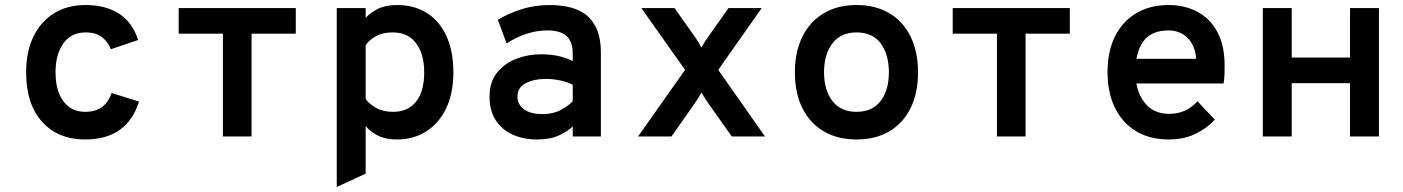

<svg xmlns="http://www.w3.org/2000/svg" viewBox="-20 -543 5584 764"><path d="M318 12Q211 12 147.5 -58.5Q84 -129 84 -255Q84 -338.5 113.5 -398.5Q143 -458.5 196 -490.8Q249 -523 320 -523Q399.5 -523 452.8 -489.2Q506 -455.5 530 -384L421 -347Q410 -376.5 385.8 -395.2Q361.5 -414 321 -414Q263.5 -414 232.2 -370.5Q201 -327 201 -255Q201 -182.5 232.2 -140.2Q263.5 -98 319 -98Q360.5 -98 386.2 -117.5Q412 -137 424 -173L533 -139Q510.5 -65 457 -26.5Q403.5 12 318 12Z M867 0V-409H691V-511H1157V-409H981V0Z M1320 201V-511H1435V-472Q1455.5 -494 1485.2 -508.5Q1515 -523 1560 -523Q1628 -523 1678.2 -491.5Q1728.5 -460 1756.2 -400Q1784 -340 1784 -255Q1784 -171 1755 -111.2Q1726 -51.5 1675.5 -19.8Q1625 12 1561 12Q1514.5 12 1484.5 -3.2Q1454.5 -18.5 1435 -41V148ZM1544 -98Q1603.5 -98 1635.8 -138.8Q1668 -179.5 1668 -255Q1668 -327 1636 -370.5Q1604 -414 1543 -414Q1505 -414 1478.2 -400.2Q1451.5 -386.5 1435 -363V-149Q1449.5 -129 1477 -113.5Q1504.5 -98 1544 -98Z M2117 12Q2063.5 12 2020.8 -7Q1978 -26 1953 -63.8Q1928 -101.5 1928 -158Q1928 -217 1958 -254.2Q1988 -291.5 2034.8 -309.2Q2081.5 -327 2132 -327Q2171 -327 2201.5 -320.2Q2232 -313.5 2259 -300V-330Q2259 -364 2247 -384.2Q2235 -404.5 2212.2 -413.2Q2189.5 -422 2158 -422Q2115.5 -422 2073.8 -408Q2032 -394 1996 -370L1961 -464Q1998 -487.5 2052 -505.2Q2106 -523 2168 -523Q2202 -523 2237.8 -516.2Q2273.5 -509.5 2303.8 -489.8Q2334 -470 2352.5 -431.8Q2371 -393.5 2371 -331V0H2259V-40Q2238 -20 2203.8 -4Q2169.5 12 2117 12ZM2138 -89Q2180 -89 2209.8 -104.5Q2239.5 -120 2259 -140V-206Q2238 -216.5 2209.8 -222.8Q2181.5 -229 2150 -229Q2106 -229 2072.5 -212.2Q2039 -195.5 2039 -158Q2039 -127.5 2065 -108.2Q2091 -89 2138 -89Z M2519 0 2706 -265 2532 -511H2664L2744 -398Q2751.5 -387.5 2758.8 -375.8Q2766 -364 2771 -354Q2776.5 -364 2784 -375.8Q2791.5 -387.5 2799 -398L2879 -511H3011L2838 -265L3024 0H2892L2799 -131Q2791.5 -141.5 2784 -153.5Q2776.5 -165.5 2771 -175Q2766 -165.5 2758.8 -153.5Q2751.5 -141.5 2744 -131L2652 0Z M3388 12Q3312.5 12 3257.5 -20.5Q3202.5 -53 3172.8 -112.8Q3143 -172.5 3143 -255Q3143 -336.5 3172.8 -396.8Q3202.5 -457 3257.5 -490Q3312.5 -523 3388 -523Q3464 -523 3519 -490.2Q3574 -457.5 3603.5 -397.2Q3633 -337 3633 -255Q3633 -173 3603.5 -113Q3574 -53 3519 -20.5Q3464 12 3388 12ZM3388 -98Q3451 -98 3484 -141Q3517 -184 3517 -255Q3517 -326.5 3484.5 -370.2Q3452 -414 3388 -414Q3326 -414 3292.5 -370.5Q3259 -327 3259 -255Q3259 -184 3292.5 -141Q3326 -98 3388 -98Z M3947 0V-409H3771V-511H4237V-409H4061V0Z M4631 12Q4555 12 4500.2 -21.2Q4445.5 -54.5 4416.2 -114.8Q4387 -175 4387 -256Q4387 -339 4417 -398.8Q4447 -458.5 4501.8 -490.8Q4556.5 -523 4631 -523Q4692.5 -523 4743 -497Q4793.5 -471 4823.2 -417.5Q4853 -364 4853 -281Q4853 -267.5 4852.5 -249Q4852 -230.5 4849 -211H4475V-309H4740Q4736.5 -348.5 4720.5 -373.5Q4704.5 -398.5 4681 -410.2Q4657.5 -422 4631 -422Q4560.5 -422 4529.2 -378Q4498 -334 4498 -258Q4498 -182.5 4533.2 -136.2Q4568.5 -90 4632 -90Q4666 -90 4693.5 -102Q4721 -114 4745 -140L4814 -67Q4782 -32 4736.2 -10Q4690.5 12 4631 12Z M5005 0V-511H5120V-314H5352V-511H5467V0H5352V-212H5120V0Z"/></svg>

Font: Overpass Mono
Style: Bold
Weight: 700
Monospace: yes
Designer: Delve Withrington, Dave Bailey
Foundry: Delve Fonts LLC
Version: Version 4.000